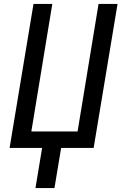

<svg xmlns="http://www.w3.org/2000/svg" viewBox="-20 -755 640 980"><path d="M161 205 195 0H29L151 -735H247L140 -84H376L483 -735H580L458 0H292L258 205Z"/></svg>

Font: Iosevka Curly Medium Extended
Style: Italic
Weight: 500
Width: 7
Italic angle: -9°
Monospace: yes
Designer: Belleve Invis
Foundry: Belleve Invis
Version: Version 11.1.0; ttfautohint (v1.8.3)